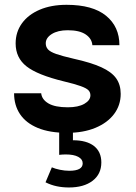

<svg xmlns="http://www.w3.org/2000/svg" viewBox="-20 -558 576 814"><path d="M262.2 -537.6Q196.9 -537.6 148.3 -516.8Q99.7 -496 73 -459.1Q46.3 -422.1 46.3 -373.9Q46.3 -312.9 92.5 -276.6Q138.6 -240.3 250.7 -213Q297.7 -201.8 321.9 -193Q346.2 -184.3 354.8 -175.5Q363.3 -166.7 363.3 -153.9Q363.3 -132.6 337.5 -117.8Q311.7 -103.1 267.5 -103.1Q213.2 -103.1 185.2 -119.6Q157.3 -136.2 154.6 -162.7H39.7Q39.7 -111.6 65 -73.9Q90.3 -36.2 140.4 -15.5Q190.5 5.2 264.6 5.2Q333.2 5.2 384.4 -16Q435.5 -37.2 463.6 -74.5Q491.7 -111.9 491.7 -160Q491.7 -198.8 472.5 -225.9Q453.3 -252.9 409.6 -272.9Q365.8 -292.8 292.4 -309Q243.8 -320.2 218.2 -329.2Q192.6 -338.2 183.3 -348.8Q174 -359.3 174 -374.5Q174 -397.5 199.5 -413.7Q225.1 -429.8 267.1 -429.8Q316.7 -429.8 343 -412.2Q369.3 -394.6 371.6 -366.5H486.3Q486.3 -444.8 429.7 -491.2Q373 -537.6 262.2 -537.6ZM409.6 130.7Q409.6 85.5 378.4 61Q347.1 36.6 289.2 36.6V-0.5H230.9V98.5Q237.8 97.7 245.1 97.2Q252.4 96.8 259.1 96.8Q293 96.8 311.8 107Q330.6 117.1 330.6 134.5Q330.6 166 273.6 166Q254.6 166 234.3 161.8Q213.9 157.6 199.8 151.4L173 214.9Q195.9 226.4 220.5 231.6Q245.1 236.8 272.1 236.8Q335.4 236.8 372.5 208.5Q409.6 180.1 409.6 130.7Z"/></svg>

Font: Estedad-FD VF
Style: Regular
Weight: 100
Designer: Amin Abedi
Version: Version 7.3